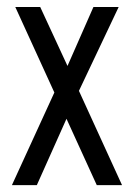

<svg xmlns="http://www.w3.org/2000/svg" viewBox="-20 -537 389 557"><path d="M260.7 0 172.9 -192.4 86.9 0H14.6L137.7 -268.6L24.4 -516.6H96.7L175.8 -345.7L251 -516.6H324.2L209 -273.4L334 0Z"/></svg>

Font: Altinn-DIN Condensed
Style: Regular
Weight: 400
Width: 3
Designer: Charles Nix
Foundry: Altinn
Version: Version 2.00